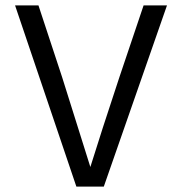

<svg xmlns="http://www.w3.org/2000/svg" viewBox="-20 -694 677 714"><path d="M366 0H264L36 -674H123L211 -407L316 -73Q355 -199 424 -407L514 -674H601Z"/></svg>

Font: Hind Guntur
Style: Regular
Weight: 400
Designer: Manushi Parikh, Hitesh Malaviya
Foundry: Indian Type Foundry
Version: Version 1.002;PS 1.0;hotconv 1.0.86;makeotf.lib2.5.63406; tt